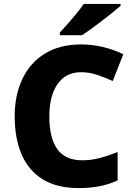

<svg xmlns="http://www.w3.org/2000/svg" viewBox="-20 -951 683 981"><path d="M394 -582Q316 -582 274 -521.5Q232 -461 232 -355Q232 -247 272.5 -189.5Q313 -132 400 -132Q445 -132 489 -143.5Q533 -155 581 -174V-29Q534 -8 486 1Q438 10 382 10Q269 10 196.5 -36Q124 -82 89.5 -164Q55 -246 55 -356Q55 -464 94 -547Q133 -630 209 -677Q285 -724 395 -724Q448 -724 503 -711.5Q558 -699 610 -674L556 -537Q517 -555 476.5 -568.5Q436 -582 394 -582ZM596 -921Q580 -907 555 -887Q530 -867 501.5 -845Q473 -823 446 -803.5Q419 -784 399 -771H286V-785Q303 -803 325.5 -828.5Q348 -854 370.5 -881.5Q393 -909 408 -931H596Z"/></svg>

Font: Noto Kufi Arabic ExtraBold
Style: Regular
Weight: 800
Designer: Monotype Design Team, David Williams, Khaled Hosny
Foundry: Google LLC
Version: Version 2.109; ttfautohint (v1.8.4.7-5d5b)